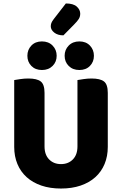

<svg xmlns="http://www.w3.org/2000/svg" viewBox="-20 -1070 704 1108"><path d="M332 18Q269 18 219 1Q169 -16 134 -47.5Q99 -79 80.5 -123.5Q62 -168 62 -222V-608Q74 -610 97 -613.5Q120 -617 143 -617Q193 -617 215 -600Q237 -583 237 -534V-225Q237 -177 263.5 -150Q290 -123 332 -123Q374 -123 400.5 -150Q427 -177 427 -225V-608Q439 -610 462 -613.5Q485 -617 508 -617Q558 -617 580 -600Q602 -583 602 -534V-222Q602 -168 583.5 -123.5Q565 -79 530 -47.5Q495 -16 445 1Q395 18 332 18ZM307 -748Q307 -713 283.5 -689.5Q260 -666 222 -666Q184 -666 161 -689.5Q138 -713 138 -748Q138 -783 161 -807Q184 -831 222 -831Q260 -831 283.5 -807Q307 -783 307 -748ZM522 -748Q522 -713 499 -689.5Q476 -666 438 -666Q400 -666 376.5 -689.5Q353 -713 353 -748Q353 -783 376.5 -807Q400 -831 438 -831Q476 -831 499 -807Q522 -783 522 -748ZM360 -1050Q403 -1050 423 -1032Q443 -1014 443 -991Q443 -974 434.5 -960.5Q426 -947 408 -929L346 -866Q313 -866 293 -882Q273 -898 273 -918Q273 -928 276.5 -937.5Q280 -947 291 -961Z"/></svg>

Font: Baloo Chettan 2 ExtraBold
Style: Regular
Weight: 800
Designer: Maithili Shingre, Unnati Kotecha and Ek Type
Foundry: Ek Type
Version: Version 1.640;hotconv 1.0.111;makeotfexe 2.5.65597; ttfautoh